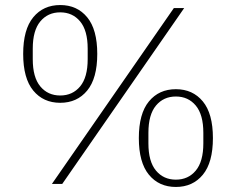

<svg xmlns="http://www.w3.org/2000/svg" viewBox="-20 -730 937 762"><path d="M72 -516Q72 -613 112 -661.5Q152 -710 219 -710Q286 -710 326 -661.5Q366 -613 366 -516Q366 -419 326 -370.5Q286 -322 219 -322Q152 -322 112 -370.5Q72 -419 72 -516ZM227 0H186L670 -698H711ZM328 -495V-537Q328 -609 298 -645Q268 -681 219 -681Q170 -681 140 -645Q110 -609 110 -537V-495Q110 -423 140 -387Q170 -351 219 -351Q268 -351 298 -387Q328 -423 328 -495ZM531 -182Q531 -279 571 -327.5Q611 -376 678 -376Q745 -376 785 -327.5Q825 -279 825 -182Q825 -85 785 -36.5Q745 12 678 12Q611 12 571 -36.5Q531 -85 531 -182ZM787 -161V-203Q787 -275 757 -311Q727 -347 678 -347Q629 -347 599 -311Q569 -275 569 -203V-161Q569 -89 599 -53Q629 -17 678 -17Q727 -17 757 -53Q787 -89 787 -161Z"/></svg>

Font: Anuphan ExtraLight
Style: Regular
Weight: 200
Designer: Cadson Demak
Version: Version 3.001